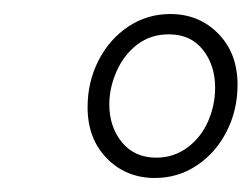

<svg xmlns="http://www.w3.org/2000/svg" viewBox="-20 -704 359 274"><path d="M201 -450Q160 -450 132.5 -478Q105 -506 105 -551Q105 -587 120.5 -617.5Q136 -648 163 -666Q190 -684 223 -684Q264 -684 291.5 -656Q319 -628 319 -583Q319 -547 303.5 -516.5Q288 -486 261 -468Q234 -450 201 -450ZM203 -479Q228 -479 247.5 -493.5Q267 -508 277 -531Q287 -554 287 -579Q287 -611 269.5 -633Q252 -655 221 -655Q195 -655 176 -640.5Q157 -626 146.5 -602.5Q136 -579 136 -555Q136 -523 154 -501Q172 -479 203 -479Z"/></svg>

Font: Source Sans 3 Light
Style: Italic
Weight: 300
Italic angle: -11°
Designer: Paul D. Hunt
Foundry: Adobe
Version: Version 3.046;hotconv 1.0.118;makeotfexe 2.5.65603